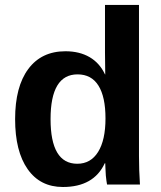

<svg xmlns="http://www.w3.org/2000/svg" viewBox="-20 -745 651 775"><path d="M544.9 0H412.1Q409.7 -12.2 407.2 -36.1Q406.7 -43.5 406.2 -54.2Q405.8 -64.9 405.3 -72.5Q404.8 -80.1 404.8 -85.9H402.8Q358.4 9.8 233.9 9.8Q142.1 9.8 91.6 -62.3Q41 -134.3 41 -264.2Q41 -395 94.2 -466.6Q147.5 -538.1 244.1 -538.1Q300.8 -538.1 341.6 -514.4Q382.3 -490.7 403.8 -444.8H404.8L403.8 -532.2V-725.1H541V-115.2Q541 -58.6 544.9 0ZM405.8 -267.1Q405.8 -354 377.4 -399.4Q349.1 -444.8 293 -444.8Q184.1 -444.8 184.1 -264.2Q184.1 -84 292 -84Q346.2 -84 376 -131.8Q405.8 -179.7 405.8 -267.1Z"/></svg>

Font: Libra Sans Modern
Style: Bold
Weight: 700
Foundry: Stefan Peev, Context Ltd
Version: Version 1.000